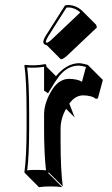

<svg xmlns="http://www.w3.org/2000/svg" viewBox="-20 -693 451 772"><path d="M241.2 -670.9Q247.6 -672.9 254.9 -672.9Q286.1 -671.9 310.1 -649.9L366.7 -593.3L369.6 -582.5L254.4 -473.6Q235.4 -455.1 224.6 -454.6L168 -511.2Q162.1 -512.2 157.7 -515.6Q154.3 -520 153.8 -523.9Q154.8 -535.2 165.5 -551.8ZM245.6 -255.4Q223.6 -216.3 223.6 -175.3V-123.5Q223.6 -11.2 232.4 56.6L175.8 0L173.8 2.9L230.5 59.6Q211.9 56.6 183.6 56.6Q154.8 56.6 136.7 59.6L80.1 2.9L78.1 0Q86.9 -63 86.9 -180.2V-234.9Q86.9 -373 78.1 -429.2L80.1 -432.1Q124 -427.7 161.1 -435.1Q164.1 -434.6 165 -433.6Q167 -430.2 167 -424.8L205.1 -386.7Q247.1 -437.5 296.9 -439Q311 -438.5 333 -432.1L336.9 -428.2L393.6 -371.6L373.5 -297.4L365.7 -295.4Q349.6 -309.1 313.5 -309.6Q281.2 -308.6 258.8 -276.4L280.3 -220.7ZM157.2 -328.6V-424.3Q125.5 -419.4 89.4 -421.4Q97.2 -362.3 97.2 -234.9V-180.2Q97.2 -67.4 89.4 -8.3Q108.9 -10.3 127 -9.8Q146 -9.8 165 -8.3Q157.2 -74.2 157.2 -180.2V-231.9Q157.2 -280.8 189.9 -332.5Q191.4 -335 192.4 -336.4Q218.8 -375 256.8 -376Q291.5 -375.5 309.6 -364.3L325.7 -423.8Q307.6 -428.7 296.9 -429.2Q251.5 -429.2 217.8 -386.7Q201.2 -365.2 178.7 -327.1L173.3 -317.9ZM247.1 -662.1 173.8 -546.9Q164.1 -530.3 164.1 -523.9Q165.5 -522.5 168 -521Q176.3 -522.9 190.9 -537.1L301.8 -642.1L301.3 -644.5Q279.8 -662.6 254.9 -663.1Q250.5 -662.6 247.1 -662.1Z"/></svg>

Font: Linux Biolinum Shadow O
Style: Regular
Weight: 400
Designer: Philipp H. Poll
Foundry: Philipp H. Poll
Version: Version 1.0.4